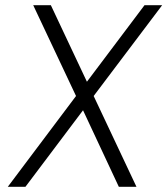

<svg xmlns="http://www.w3.org/2000/svg" viewBox="-20 -720 645 740"><path d="M537 -700 315 -405 176 -700H108L273 -350L10 0H78L300 -295L438 0H506L341 -350L605 -700Z"/></svg>

Font: Unageo
Style: Light-Italic
Weight: 300
Designer: Richard Sepsi
Foundry: Richard Sepsi
Version: Version 2.000